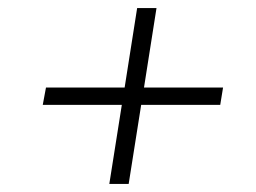

<svg xmlns="http://www.w3.org/2000/svg" viewBox="-20 -585 635 476"><path d="M251 -129 282 -325H86L94 -368H289L320 -565H368L337 -368H533L526 -325H330L299 -129Z"/></svg>

Font: MuseoModerno ExtraLight
Style: Italic
Weight: 250
Italic angle: -9°
Designer: Pablo Cosgaya, Héctor Gatti, Marcela Romero, and the Authors of The MuseoModerno Project.
Foundry: Omnibus-Type Team
Version: Version 1.003